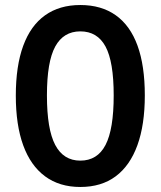

<svg xmlns="http://www.w3.org/2000/svg" viewBox="-20 -735 640 765"><path d="M300 10Q217 10 159.5 -32.5Q102 -75 72.5 -156Q43 -237 43 -354Q43 -472 72.5 -552.5Q102 -633 159.5 -674Q217 -715 300 -715Q384 -715 441.5 -674Q499 -633 528 -553Q557 -473 557 -355Q557 -238 527.5 -156.5Q498 -75 441 -32.5Q384 10 300 10ZM300 -95Q368 -95 400.5 -157.5Q433 -220 433 -355Q433 -489 400.5 -549.5Q368 -610 300 -610Q233 -610 200 -549.5Q167 -489 167 -355Q167 -220 200 -157.5Q233 -95 300 -95Z"/></svg>

Font: NunitoSans3
Style: Bold
Weight: 700
Designer: Vernon Adams
Foundry: Vernon Adams
Version: Version 3.101;gftools[0.9.27]